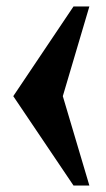

<svg xmlns="http://www.w3.org/2000/svg" viewBox="-20 -595 327 593"><path d="M207 -22 21 -298 207 -575H256L174 -298L256 -22Z"/></svg>

Font: CatShop
Style: Regular
Weight: 400
Designer: Peter Wiegel
Foundry: Peter Wiegel
Version: Version 1.000 2009 initial release